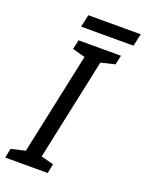

<svg xmlns="http://www.w3.org/2000/svg" viewBox="-193 -873 720 947"><g transform="rotate(20 167.0 -400.0)"><path d="M27 0 169 -667H251.8L109.8 0ZM99 -667H179L168.5 -596.2L88 -617.8ZM-43.2 0 -33.2 -49.2 57 -70 36.8 0ZM99.8 0 108.5 -70.8 189.8 -49.2 179.8 0ZM212.3 -594.7 241.8 -667H321.8L310.8 -617.8ZM102 -799.8H377L362.8 -734.8H87.8Z"/></g></svg>

Font: Epunda Slab Light
Style: Italic
Weight: 300
Italic angle: -12°
Designer: Simon Atzbach
Foundry: typofactur
Version: Version 1.102